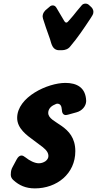

<svg xmlns="http://www.w3.org/2000/svg" viewBox="-20 -1036 537 1063"><path d="M369 -779C410 -827 446 -881 481 -934L491 -950C495 -956 497 -962 497 -969C497 -972 498 -984 485 -997L473 -1008C468 -1013 461 -1016 453 -1016C444 -1016 436 -1012 431 -1005L426 -999C413 -984 400 -968 385 -949L359 -919C355 -914 351 -911 347 -911C343 -911 339 -914 335 -921L293 -992C288 -1001 281 -1006 273 -1006C266 -1006 260 -1004 255 -999L242 -988C227 -977 216 -963 216 -944C216 -941 217 -937 218 -933L234 -884C241 -863 249 -842 257 -819C265 -792 271 -758 307 -758H323C339 -758 358 -764 369 -779ZM322 -431C323 -410 330 -399 345 -399C348 -399 352 -400 356 -401L403 -414C434 -422 456 -448 457 -475V-479C454 -551 406 -577 342 -577C244 -577 75 -499 75 -383C75 -325 128 -287 168 -258L216 -222C240 -203 248 -188 248 -172C248 -161 242 -151 231 -143C220 -136 208 -132 195 -132C172 -132 143 -147 122 -164C113 -171 106 -175 99 -175C89 -175 80 -168 72 -153L50 -112C43 -100 40 -87 40 -74C40 -73 36 -54 55 -38C86 -10 122 7 173 7C295 7 397 -74 397 -199C397 -348 247 -350 247 -411C247 -432 262 -448 281 -456C290 -461 294 -462 297 -462C316 -462 321 -446 322 -431Z"/></svg>

Font: Bangerz
Style: Bold
Weight: 700
Designer: vernon adams
Foundry: Vernon Adams
Version: Version 2.10;December 28, 2023;FontCreator 13.0.0.2683 64-bi